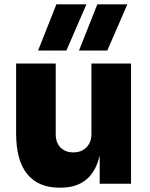

<svg xmlns="http://www.w3.org/2000/svg" viewBox="-20 -844 690 882"><path d="M54 -232V-552H236V-227Q236 -189 258 -166.5Q280 -144 317 -144Q354 -144 377 -167Q400 -190 400 -229V-552H582V0H438V-130Q404 18 259 18H251Q156 18 105 -44.5Q54 -107 54 -232ZM427 -824H565L473 -612H343ZM239 -824H377L285 -612H155Z"/></svg>

Font: Sora-SIA ExtraBold
Style: Regular
Weight: 800
Designer: Jonathan Barnbrook, Julián Moncada
Foundry: Barnbrook Fonts
Version: Version 2.000